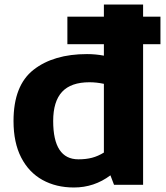

<svg xmlns="http://www.w3.org/2000/svg" viewBox="-20 -820 735 852"><path d="M692 -624H615V0H486L470 -42Q398 12 308 12Q229 12 168.5 -21.5Q108 -55 74 -121Q40 -187 40 -283Q40 -441 129 -510.5Q218 -580 366 -580Q404 -580 441 -573V-624H279V-746H441V-800H615V-746H692ZM328 -113Q362 -113 388.5 -120Q415 -127 441 -143V-448Q408 -455 377 -455Q295 -455 255.5 -412.5Q216 -370 216 -283Q216 -113 328 -113Z"/></svg>

Font: Martel Sans Black
Style: Regular
Weight: 900
Designer: Dan Reynolds and Mathieu Réguer
Foundry: Dan Reynolds and Mathieu Réguer
Version: Version 1.002; ttfautohint (v1.1) -l 5 -r 5 -G 72 -x 0 -D la